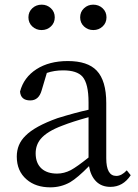

<svg xmlns="http://www.w3.org/2000/svg" viewBox="-20 -790 592 824"><path d="M196 14Q133 14 94 -20Q52 -56 52 -118Q52 -171 89 -207Q129 -248 227 -283Q305 -307 360 -319V-351Q360 -431 334 -461Q310 -488 251 -488Q213 -488 181 -477L159 -403Q147 -359 110 -359Q69 -359 66 -397Q82 -458 136.5 -493Q191 -528 271 -528Q356 -528 395 -487Q436 -444 436 -348V-111Q436 -35 479 -35Q502 -35 524 -59L541 -38Q508 12 454 12Q416 12 392.5 -11.5Q369 -35 362 -77Q313 -27 281 -8Q242 14 196 14ZM225 -45Q255 -45 284 -60Q310 -74 360 -114V-287Q291 -268 248 -251Q181 -226 154 -193Q133 -167 133 -132Q133 -89 159 -66Q183 -45 225 -45ZM159 -770Q182 -770 198.5 -754.5Q215 -739 215 -715.5Q215 -692 198.5 -676.5Q182 -661 158.5 -661Q135 -661 118.5 -676.5Q102 -692 102 -715.5Q102 -739 118.5 -754.5Q135 -770 159 -770ZM380 -770Q404 -770 420.5 -754.5Q437 -739 437 -715.5Q437 -692 420.5 -676.5Q404 -661 380.5 -661Q357 -661 340.5 -676.5Q324 -692 324 -715.5Q324 -739 340.5 -754.5Q357 -770 380 -770Z"/></svg>

Font: Cactus Classical Serif
Style: Regular
Weight: 400
Designer: Henry Chan (via Glyphwiki)、田海東、宇文滿月
Foundry: Moonlit Owen
Version: Version 1.000